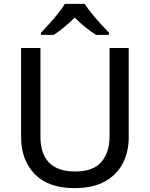

<svg xmlns="http://www.w3.org/2000/svg" viewBox="-20 -962 775 992"><path d="M645 -252Q645 -178 614.5 -118.5Q584 -59 522 -24.5Q460 10 364 10Q230 10 159.5 -62.5Q89 -135 89 -254V-714H189V-255Q189 -168 233.5 -122Q278 -76 369 -76Q462 -76 504 -125.5Q546 -175 546 -256V-714H645ZM418 -942Q431 -920 453.5 -892.5Q476 -865 500.5 -838.5Q525 -812 543 -793V-782H476Q450 -798 421.5 -821Q393 -844 366 -871Q339 -844 311.5 -821.5Q284 -799 258 -782H192V-793Q211 -813 234.5 -839Q258 -865 280 -892.5Q302 -920 315 -942Z"/></svg>

Font: Noto Sans Sundanese Medium
Style: Regular
Weight: 500
Version: Version 2.003